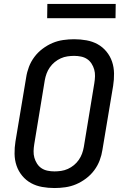

<svg xmlns="http://www.w3.org/2000/svg" viewBox="-20 -941 640 969"><path d="M255 8Q223 8 192.5 2.5Q162 -3 136.5 -17Q111 -31 92 -54Q73 -77 63.5 -105Q54 -133 53.5 -164.5Q53 -196 58 -227L112 -550Q116 -577 126 -603.5Q136 -630 153.5 -653.5Q171 -677 195 -695Q219 -713 245 -724Q271 -735 299 -739Q327 -743 354 -743Q386 -743 416.5 -737.5Q447 -732 472.5 -718Q498 -704 517 -681Q536 -658 545.5 -630Q555 -602 555.5 -570.5Q556 -539 551 -508L497 -185Q493 -158 483 -131.5Q473 -105 455.5 -81.5Q438 -58 414 -40Q390 -22 364 -11Q338 0 310 4Q282 8 255 8ZM255 -76Q271 -76 288.5 -78.5Q306 -81 322.5 -88.5Q339 -96 353 -107.5Q367 -119 377.5 -134Q388 -149 394 -165.5Q400 -182 403 -199L456 -521Q459 -539 459.5 -556.5Q460 -574 455.5 -590Q451 -606 442 -620Q433 -634 419.5 -643Q406 -652 389 -655.5Q372 -659 354 -659Q338 -659 320.5 -656.5Q303 -654 286.5 -646.5Q270 -639 256 -627.5Q242 -616 231.5 -601Q221 -586 215 -569.5Q209 -553 206 -536L153 -214Q150 -196 149.5 -178.5Q149 -161 153.5 -145Q158 -129 167 -115Q176 -101 189.5 -92Q203 -83 220 -79.5Q237 -76 255 -76ZM218 -849 219 -921H564L563 -849Z"/></svg>

Font: Iosevka Aile Medium
Style: Italic
Weight: 500
Italic angle: -9°
Designer: Belleve Invis
Foundry: Belleve Invis
Version: Version 31.1.0; ttfautohint (v1.8.4)